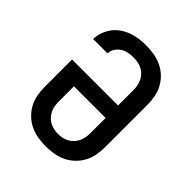

<svg xmlns="http://www.w3.org/2000/svg" viewBox="-206 -873 1012 1012"><g transform="rotate(45 300.0 -367.5)"><path d="M300 8Q270 8 240.5 3Q211 -2 184.5 -14.5Q158 -27 136 -48Q114 -69 100 -95Q86 -121 80.5 -150.5Q75 -180 75 -210V-414H418V-525Q418 -541 415.5 -557.5Q413 -574 406 -589Q399 -604 388 -616.5Q377 -629 362.5 -636.5Q348 -644 331.5 -647.5Q315 -651 299 -651Q279 -651 259.5 -647.5Q240 -644 223.5 -633.5Q207 -623 196 -606Q185 -589 184 -569H77Q78 -596 87 -621Q96 -646 111.5 -667Q127 -688 149 -703Q171 -718 195.5 -727Q220 -736 246.5 -739.5Q273 -743 299 -743Q329 -743 358.5 -738Q388 -733 415 -720.5Q442 -708 464 -687Q486 -666 500 -640Q514 -614 519.5 -584.5Q525 -555 525 -525V-210Q525 -180 519.5 -150.5Q514 -121 500 -95Q486 -69 464 -48Q442 -27 415.5 -14.5Q389 -2 359.5 3Q330 8 300 8ZM300 -84Q316 -84 332.5 -87.5Q349 -91 363 -99Q377 -107 388 -119Q399 -131 406 -146Q413 -161 415.5 -177.5Q418 -194 418 -210V-321H182V-210Q182 -194 184.5 -177.5Q187 -161 194 -146Q201 -131 212 -119Q223 -107 237 -99Q251 -91 267.5 -87.5Q284 -84 300 -84Z"/></g></svg>

Font: Zed Mono Semibold Extended
Style: Regular
Weight: 600
Width: 7
Monospace: yes
Designer: Belleve Invis
Foundry: Belleve Invis
Version: Version 1.0.0; ttfautohint (v1.8.4)